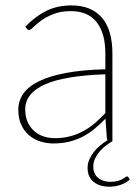

<svg xmlns="http://www.w3.org/2000/svg" viewBox="-20 -521 518 708"><path d="M368.5 -247Q217.5 -242 145.2 -209.5Q73 -177 73 -118Q73 -90.5 82.2 -70.5Q91.5 -50.5 106.8 -37.2Q122 -24 141.5 -17.8Q161 -11.5 181.5 -11.5Q213.5 -11.5 240 -18.8Q266.5 -26 289 -38.5Q311.5 -51 331 -68Q350.5 -85 368.5 -104ZM458.5 141Q445.5 153.5 425.2 160.5Q405 167.5 383 167.5Q348 167.5 325.5 149.8Q303 132 303 98Q303 81.5 309.8 66.2Q316.5 51 327 38Q337.5 25 350.5 14.5Q363.5 4 376.5 -4Q375 -6 374 -10.5L369 -83.5Q348.5 -62.5 328 -45.5Q307.5 -28.5 284.5 -16.8Q261.5 -5 235 1.5Q208.5 8 176.5 8Q153 8 130 1Q107 -6 88.5 -21Q70 -36 58.8 -59.8Q47.5 -83.5 47.5 -117Q47.5 -149.5 66.2 -176Q85 -202.5 124.5 -221.8Q164 -241 224.5 -252.2Q285 -263.5 368.5 -265.5V-324Q368.5 -398 336.5 -439Q304.5 -480 241.5 -480Q204 -480 177 -469.2Q150 -458.5 132 -445.2Q114 -432 103.2 -421.2Q92.5 -410.5 87 -410.5Q82 -410.5 78 -416L73.5 -423Q110.5 -461 151 -481Q191.5 -501 243.5 -501Q282 -501 310.5 -488.8Q339 -476.5 357.8 -453.5Q376.5 -430.5 385.5 -397.8Q394.5 -365 394.5 -324V0Q384.5 5.5 372.2 14.5Q360 23.5 349.2 35.5Q338.5 47.5 331.2 62.2Q324 77 324 94Q324 120.5 342 135Q360 149.5 387 149.5Q402.5 149.5 413 146.5Q423.5 143.5 430.5 139.8Q437.5 136 441.8 132.8Q446 129.5 448.5 129.5Q451.5 129.5 453.5 132.5Z"/></svg>

Font: Lato 2
Style: Regular
Weight: 200
Designer: Lukasz Dziedzic with Adam Twardoch and Botio Nikoltchev
Foundry: tyPoland Lukasz Dziedzic
Version: Version 2.015; 2015-08-06; http://www.latofonts.com/